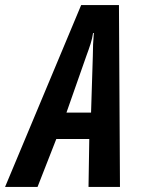

<svg xmlns="http://www.w3.org/2000/svg" viewBox="-82 -737 555 757"><path d="M259 -518Q268 -542 275 -564Q282 -586 285 -607H288Q286 -584 285 -562Q284 -540 284 -516L277 -293H180ZM66 0 140 -189H270L267 0H391L387 -717H238L-62 0Z"/></svg>

Font: Noto Sans Display Condensed
Style: Bold Italic
Weight: 700
Width: 3
Designer: Monotype Design team
Foundry: Monotype Imaging Inc.
Version: 1.000